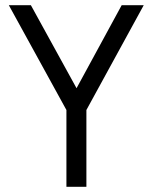

<svg xmlns="http://www.w3.org/2000/svg" viewBox="-20 -720 589 740"><path d="M236 0V-296L14 -700H99L275 -380L449 -700H534L313 -296V0Z"/></svg>

Font: Haskoy
Style: Regular
Weight: 400
Designer: Ertekin Erdin
Foundry: Ertekin Erdin
Version: Version 1.500